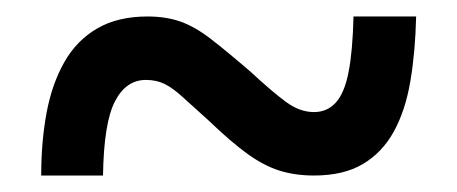

<svg xmlns="http://www.w3.org/2000/svg" viewBox="-20 -473 555 233"><path d="M30 -260Q30 -301 36.5 -336Q43 -371 58 -397.5Q73 -424 98 -438.5Q123 -453 159 -453Q181 -453 198.5 -447Q216 -441 235.5 -426Q255 -411 284 -386Q311 -361 327.5 -349Q344 -337 361 -337Q377 -337 387.5 -348.5Q398 -360 403 -385.5Q408 -411 409 -453H485Q484 -410 478 -374.5Q472 -339 458 -313.5Q444 -288 420.5 -274Q397 -260 361 -260Q338 -260 319 -266Q300 -272 280 -286.5Q260 -301 234 -326Q215 -343 202.5 -354.5Q190 -366 180 -371Q170 -376 157 -376Q133 -376 119.5 -350Q106 -324 105 -260Z"/></svg>

Font: Noto Serif Khmer SemiCondensed ExtraBold
Style: Regular
Weight: 800
Width: 4
Designer: Danh Hong and the Monotype Design Team
Foundry: Monotype Imaging Inc.
Version: Version 2.004